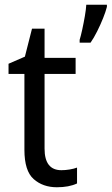

<svg xmlns="http://www.w3.org/2000/svg" viewBox="-20 -873 471 810"><path d="M239 -155Q256 -155 274 -158Q292 -161 305 -166V-99Q271 -83 220 -83Q161 -83 122 -117.5Q83 -152 83 -241V-561H16V-604L85 -634L115 -752H168V-629H299V-561H168V-246Q168 -155 239 -155ZM431 -844Q426 -824 415 -796.5Q404 -769 390 -741Q376 -713 362 -693H316V-705Q321 -721 327 -748.5Q333 -776 338 -805Q343 -834 344 -853H431Z"/></svg>

Font: Noto Sans Telugu UI SemiCondensed
Style: Regular
Weight: 400
Width: 4
Designer: Jelle Bosma - Monotype Design Team
Foundry: Monotype Imaging Inc.
Version: Version 2.005; ttfautohint (v1.8.4.7-5d5b)